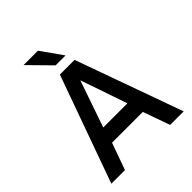

<svg xmlns="http://www.w3.org/2000/svg" viewBox="-251 -1075 1222 1222"><g transform="rotate(-45 359.5 -464.5)"><path d="M34 0 293.5 -723H425.5L685 0H563L498.5 -181.5H221.5L156.5 0ZM250.5 -289.5H468L359.5 -605ZM315.5 -783.5 172.5 -929H302L405 -783.5Z"/></g></svg>

Font: Public Sans Thin SemiBold
Style: Regular
Weight: 600
Version: Version 2.001